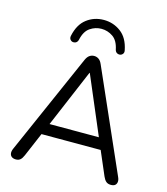

<svg xmlns="http://www.w3.org/2000/svg" viewBox="-134 -1038 998 1148"><g transform="rotate(15 365.0 -464.0)"><path d="M73 7Q56 7 46.2 -0.5Q36.5 -8 35 -21Q33.5 -34 40.5 -50L315.5 -674.5Q324.5 -694.5 337.2 -703.2Q350 -712 365.5 -712Q381 -712 393.8 -703.2Q406.5 -694.5 415 -674.5L690.5 -50Q698 -34 696.5 -20.8Q695 -7.5 686 -0.2Q677 7 660.5 7Q641.5 7 630.5 -2.8Q619.5 -12.5 611.5 -31L538.5 -201L579 -179H150L191 -201L118.5 -31Q110 -11 99.5 -2Q89 7 73 7ZM364 -607 204.5 -230.5 180.5 -249.5H548.5L526 -230.5L366 -607ZM221.5 -759Q211 -760 203.8 -769Q196.5 -778 199.5 -792.5Q215 -865.5 260.8 -900.2Q306.5 -935 366 -935Q425.5 -935 471.8 -900.2Q518 -865.5 532.5 -792.5Q536 -778 528.5 -769Q521 -760 510.5 -759Q502 -758.5 495.5 -761.5Q489 -764.5 485.2 -770Q481.5 -775.5 480 -782Q469 -836 436.8 -858Q404.5 -880 366 -880Q328 -880 295.8 -858Q263.5 -836 252 -782Q250.5 -775.5 246.8 -770Q243 -764.5 236.8 -761.5Q230.5 -758.5 221.5 -759Z"/></g></svg>

Font: Nunito ExtraLight
Style: Regular
Weight: 200
Designer: Vernon Adams
Foundry: Vernon Adams
Version: Version 3.602;April 4, 2023;FontCreator 14.0.0.2856 64-bit